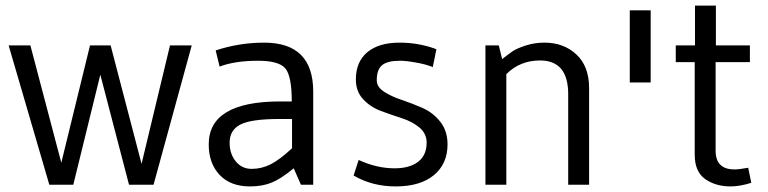

<svg xmlns="http://www.w3.org/2000/svg" viewBox="-20 -663 2756 689"><path d="M157 0 11 -500H89L200 -79L303 -500H377L488 -75L590 -500H668L531 0H443L340 -395L243 0Z M986 -299H1027Q1027 -390 1004 -417.5Q981 -445 906 -445Q823 -445 768 -424L754 -482Q838 -510 928 -510Q1104 -510 1104 -334V0H1060L1034 -59Q988 -21 954.5 -7.5Q921 6 877 6Q807 6 768 -35.5Q729 -77 729 -145Q729 -299 986 -299ZM1028 -236H983Q881 -236 842.5 -216Q804 -196 804 -151Q804 -111 826 -84Q848 -57 883 -57Q919 -57 951.5 -73.5Q984 -90 1028 -131Z M1396 -59Q1450 -59 1480.5 -82.5Q1511 -106 1511 -151Q1511 -184 1485 -205.5Q1459 -227 1421.5 -239Q1384 -251 1346.5 -265Q1309 -279 1283 -307Q1257 -335 1257 -378Q1257 -441 1298 -475.5Q1339 -510 1414 -510Q1479 -510 1539 -489L1546 -486L1533 -422L1529 -424Q1526 -425 1520 -427Q1514 -429 1505.5 -431.5Q1497 -434 1486.5 -436Q1476 -438 1464.5 -440Q1453 -442 1440.5 -443.5Q1428 -445 1416 -445Q1370 -445 1351 -429Q1332 -413 1332 -375Q1332 -351 1358 -334Q1384 -317 1421.5 -304.5Q1459 -292 1496.5 -275.5Q1534 -259 1560 -226Q1586 -193 1586 -145Q1586 -75 1537 -34.5Q1488 6 1400 6Q1316 6 1249 -33L1267 -89Q1332 -59 1396 -59Z M1797 -397V0H1722V-500H1770L1782 -451Q1805 -469 1819.5 -479Q1834 -489 1866 -499.5Q1898 -510 1934 -510Q2003 -510 2048.5 -467.5Q2094 -425 2094 -347V0H2019V-325Q2019 -446 1918 -446Q1846 -446 1797 -397Z M2315 -367H2240V-626H2315Z M2473 -108V-440H2405V-500H2474V-643H2549V-500H2671V-440H2548V-122Q2548 -55 2616 -55Q2632 -55 2665 -61L2676 -7Q2635 6 2602 6Q2548 6 2510.5 -20.5Q2473 -47 2473 -108Z"/></svg>

Font: Gudea
Style: Regular
Weight: 400
Designer: Agustina Mingote
Foundry: Agustina Mingote
Version: Version 1.002